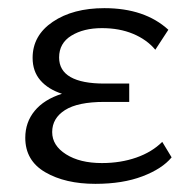

<svg xmlns="http://www.w3.org/2000/svg" viewBox="-20 -443 459 471"><path d="M42 -105Q42 -143 65 -171Q88 -199 132 -213Q98 -224 79 -246Q60 -268 60 -301Q60 -356 109.5 -389.5Q159 -423 236 -423Q335 -423 393 -370L361 -321Q340 -346 306.5 -360Q273 -374 230 -374Q185 -374 155 -355.5Q125 -337 125 -302Q125 -270 153 -254Q181 -238 236 -238H297V-193H236Q171 -193 139.5 -173Q108 -153 108 -119Q108 -86 142 -64.5Q176 -43 230 -43Q276 -43 314.5 -56.5Q353 -70 378 -95L401 -57Q378 -29 329.5 -10.5Q281 8 214 8Q140 8 91 -20.5Q42 -49 42 -105Z"/></svg>

Font: QiushuiShotai Bright
Style: Regular
Weight: 400
Designer: Christian Thalmann (Catharsis Fonts)
Version: Version 1.250;